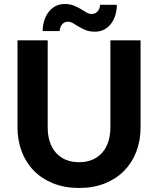

<svg xmlns="http://www.w3.org/2000/svg" viewBox="-20 -926 786 954"><path d="M373 -120Q409.5 -120 438.5 -132.2Q467.5 -144.5 487.5 -167Q507.5 -189.5 518 -221.5Q528.5 -253.5 528.5 -293.5V-725.5H678.5V-293.5Q678.5 -227.5 657.2 -172.2Q636 -117 596.5 -77Q557 -37 500.5 -14.5Q444 8 373 8Q302 8 245.2 -14.5Q188.5 -37 149 -77Q109.5 -117 88.2 -172.2Q67 -227.5 67 -293.5V-725.5H217V-293.5Q217 -253.5 227.5 -221.5Q238 -189.5 258 -167Q278 -144.5 307 -132.2Q336 -120 373 -120ZM435 -856.5Q446 -856.5 454 -860.8Q462 -865 467 -871.8Q472 -878.5 474.5 -886.5Q477 -894.5 477 -902H560.5Q560.5 -876 553.5 -852Q546.5 -828 532.8 -809.5Q519 -791 498.8 -779.8Q478.5 -768.5 452 -768.5Q425.5 -768.5 406.2 -776.2Q387 -784 371.8 -793.2Q356.5 -802.5 343.8 -810.2Q331 -818 317.5 -818Q306.5 -818 298.8 -813.5Q291 -809 286.2 -802Q281.5 -795 279 -787Q276.5 -779 276.5 -771.5H192Q192 -797.5 199.2 -821.8Q206.5 -846 220.2 -864.8Q234 -883.5 254.2 -894.8Q274.5 -906 301 -906Q327.5 -906 347 -898.2Q366.5 -890.5 381.5 -881.2Q396.5 -872 409.2 -864.2Q422 -856.5 435 -856.5Z"/></svg>

Font: Lato 2
Style: Regular
Weight: 800
Designer: Lukasz Dziedzic with Adam Twardoch and Botio Nikoltchev
Foundry: tyPoland Lukasz Dziedzic
Version: Version 2.015; 2015-08-06; http://www.latofonts.com/